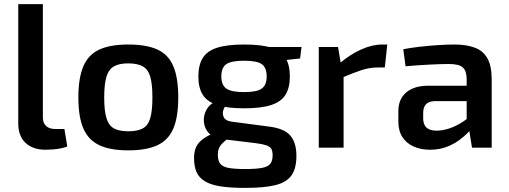

<svg xmlns="http://www.w3.org/2000/svg" viewBox="-20 -720 2481 936"><path d="M189 -700V-148Q189 -120 205 -105.5Q221 -91 251 -91H294L308 -6Q297 -1 277.5 3Q258 7 237.5 8.5Q217 10 202 10Q141 10 105 -23Q69 -56 69 -118V-700Z M605 -503Q695 -503 748.5 -478Q802 -453 825.5 -396Q849 -339 849 -245Q849 -151 825.5 -94.5Q802 -38 748.5 -12.5Q695 13 605 13Q517 13 463.5 -12.5Q410 -38 386 -94.5Q362 -151 362 -245Q362 -339 386 -396Q410 -453 463.5 -478Q517 -503 605 -503ZM605 -411Q561 -411 535.5 -396.5Q510 -382 499 -346Q488 -310 488 -245Q488 -180 499 -144Q510 -108 535.5 -94Q561 -80 605 -80Q650 -80 676 -94Q702 -108 712.5 -144Q723 -180 723 -245Q723 -310 712.5 -346Q702 -382 676 -396.5Q650 -411 605 -411Z M1171 -503Q1254 -503 1302.5 -487.5Q1351 -472 1372 -437.5Q1393 -403 1393 -347Q1393 -293 1372 -258.5Q1351 -224 1302 -208Q1253 -192 1170 -192Q1087 -192 1038.5 -208Q990 -224 968.5 -258Q947 -292 947 -347Q947 -403 968.5 -437.5Q990 -472 1039 -487.5Q1088 -503 1171 -503ZM1170 -424Q1107 -424 1083 -407Q1059 -390 1059 -347Q1059 -306 1083 -288.5Q1107 -271 1170 -271Q1233 -271 1256.5 -288.5Q1280 -306 1280 -347Q1280 -390 1256.5 -407Q1233 -424 1170 -424ZM1450 -491 1443 -435 1315 -421 1279 -491ZM1027 -222 1089 -213Q1074 -201 1068.5 -182.5Q1063 -164 1071.5 -147.5Q1080 -131 1109 -127L1291 -103Q1365 -94 1395 -59.5Q1425 -25 1425 40Q1425 101 1401 135Q1377 169 1322.5 182.5Q1268 196 1176 196Q1103 196 1055 188.5Q1007 181 978.5 163.5Q950 146 938 118.5Q926 91 926 50Q926 18 936.5 -4Q947 -26 971 -43.5Q995 -61 1036 -76L1104 -105L1151 -88L1107 -57Q1084 -40 1069.5 -26.5Q1055 -13 1048.5 0.5Q1042 14 1042 35Q1042 63 1053.5 78Q1065 93 1094 98.5Q1123 104 1175 104Q1228 104 1257 98.5Q1286 93 1297.5 78.5Q1309 64 1309 37Q1309 15 1302 4.5Q1295 -6 1277 -12Q1259 -18 1227 -22L1063 -42Q1028 -46 1007.5 -62.5Q987 -79 979 -102.5Q971 -126 974.5 -149.5Q978 -173 991.5 -193Q1005 -213 1027 -222Z M1628 -491 1644 -395 1655 -381V0H1534V-491ZM1868 -503 1856 -391H1821Q1782 -391 1742 -378Q1702 -365 1642 -339L1634 -410Q1686 -454 1740 -478.5Q1794 -503 1844 -503Z M2195 -503Q2254 -503 2295 -487.5Q2336 -472 2356.5 -435Q2377 -398 2377 -333V0H2281L2264 -106L2255 -120V-334Q2255 -373 2237 -390.5Q2219 -408 2168 -408Q2130 -408 2072.5 -405Q2015 -402 1957 -397L1946 -480Q1981 -487 2025 -492Q2069 -497 2114 -500Q2159 -503 2195 -503ZM2325 -302 2324 -227H2099Q2069 -226 2056 -211Q2043 -196 2043 -170V-143Q2043 -113 2059 -98Q2075 -83 2109 -83Q2136 -83 2169 -93.5Q2202 -104 2234.5 -125Q2267 -146 2293 -175V-112Q2283 -97 2264 -76.5Q2245 -56 2217.5 -36Q2190 -16 2154.5 -3Q2119 10 2076 10Q2032 10 1997 -5.5Q1962 -21 1942 -51.5Q1922 -82 1922 -127V-179Q1922 -237 1960.5 -269.5Q1999 -302 2066 -302Z"/></svg>

Font: Exo 2 SemiBold
Style: Regular
Weight: 600
Designer: Natanael Gama
Foundry: Natanael Gama
Version: Version 2.010